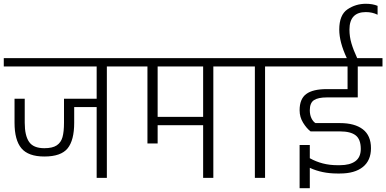

<svg xmlns="http://www.w3.org/2000/svg" viewBox="-30 -942 2046 1017"><path d="M656 -634V-590H536V0H482V-375H363V-292Q363 -199 328 -156Q293 -113 205 -113Q120 -113 83.5 -156.5Q47 -200 47 -292V-419H101V-292Q101 -224 124 -190.5Q147 -157 205 -157Q248 -157 270.5 -172Q293 -187 301 -215.5Q309 -244 309 -292V-419H482V-590H-10V-634Z M1220 -634V-590H1100V0H1046V-279H805V-182H751V-590H636V-634ZM1046 -323V-590H805V-323Z M1494 -590H1374V0H1320V-590H1200V-634H1494Z M1611 -358Q1611 -334 1619.5 -316Q1628 -298 1641 -290H1771Q1849 -290 1892 -257Q1935 -224 1935 -157Q1935 -92 1892 -57.5Q1849 -23 1771 -23H1756Q1676 -23 1611 -53V55H1557V-174H1611V-104Q1677 -67 1756 -67H1771Q1823 -67 1852 -88Q1881 -109 1881 -153Q1881 -204 1854 -225Q1827 -246 1771 -246H1615Q1594 -262 1575.5 -292Q1557 -322 1557 -358Q1557 -418 1592 -444Q1627 -470 1701 -470H1811V-590H1474V-634H1807Q1767 -719 1767 -785Q1767 -863 1810.5 -892.5Q1854 -922 1908 -922Q1944 -922 1970 -911V-864Q1942 -878 1908 -878Q1821 -878 1821 -785Q1821 -748 1831.5 -712.5Q1842 -677 1862 -634H1996V-590H1865V-426H1701Q1655 -426 1633 -411.5Q1611 -397 1611 -358Z"/></svg>

Font: Biryani UltraLight
Style: Regular
Weight: 250
Designer: Dan Reynolds and Mathieu Réguer
Foundry: Dan Reynolds and Mathieu Réguer
Version: Version 1.003; ttfautohint (v1.1) -l 5 -r 5 -G 72 -x 0 -D la